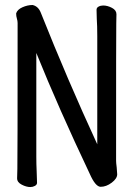

<svg xmlns="http://www.w3.org/2000/svg" viewBox="-20 -734 540 772"><path d="M102.1 18.1Q85.9 18.1 67.4 8.5Q48.8 -1 48.8 -17.1Q48.8 -28.8 49.8 -54.9Q50.8 -81.1 50.8 -641.1Q50.8 -649.9 47.9 -659.4Q44.9 -668.9 44.9 -680.2Q49.8 -695.8 70.3 -704.8Q90.8 -713.9 110.8 -713.9Q133.8 -709 144 -683.1Q251 -414.1 371.1 -153.8V-588.9Q371.1 -630.9 369.1 -659.2L368.2 -694.8Q368.2 -703.1 376.5 -707.5Q384.8 -711.9 395 -711.9Q412.1 -711.9 430.2 -702.4Q448.2 -692.9 448.2 -676.8Q448.2 -665 447.5 -639.4Q446.8 -613.8 446.8 -87.9Q446.8 -79.1 449.2 -61L451.2 -33.2Q451.2 -16.1 429.2 0.5Q407.2 17.1 384.8 17.1Q363.8 17.1 340.8 -35.2Q215.8 -298.8 126 -521V-105Q126 -74.2 127.4 -45.2Q128.9 -16.1 128.9 1Q128.9 8.8 120.4 13.4Q111.8 18.1 102.1 18.1Z"/></svg>

Font: LXGW WenKai Mono GB Screen
Style: Regular
Weight: 400
Monospace: yes
Designer: LXGW / Fontworks Inc.
Foundry: LXGW / Fontworks Inc.
Version: Version 1.510;January 18,2025